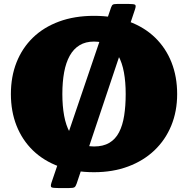

<svg xmlns="http://www.w3.org/2000/svg" viewBox="-20 -850 950 970"><path d="M35 -375Q35 -287.5 63.5 -215.2Q92 -143 146.2 -90.2Q200.5 -37.5 278.5 -8.8Q356.5 20 455 20Q550 20 627.2 -8.8Q704.5 -37.5 760 -90.2Q815.5 -143 845.2 -215.2Q875 -287.5 875 -375Q875 -462.5 846.5 -534.8Q818 -607 763.8 -659.8Q709.5 -712.5 631.5 -741.2Q553.5 -770 455 -770Q356.5 -770 278.5 -741.2Q200.5 -712.5 146.2 -659.8Q92 -607 63.5 -534.8Q35 -462.5 35 -375ZM295 -375Q295 -436 304 -484.8Q313 -533.5 332.2 -568.2Q351.5 -603 382 -621.5Q412.5 -640 455 -640Q498 -640 528.2 -621.5Q558.5 -603 577.8 -568.2Q597 -533.5 606 -484.8Q615 -436 615 -375Q615 -314.5 607.2 -265.5Q599.5 -216.5 581.5 -181.8Q563.5 -147 532.5 -128.5Q501.5 -110 455 -110Q412.5 -110 382 -128.5Q351.5 -147 332.2 -181.8Q313 -216.5 304 -265.5Q295 -314.5 295 -375ZM572.5 -830Q556 -830 550.5 -826.8Q545 -823.5 541 -812L240 73Q233.5 93 240.8 96.5Q248 100 274.5 100H329.5Q350 100 356.2 96Q362.5 92 367.5 77L662 -802.5Q668.5 -822 662.5 -826Q656.5 -830 631.5 -830Z"/></svg>

Font: Besley Black
Style: Regular
Weight: 900
Designer: Owen Earl
Foundry: indestructible type*
Version: Version 2.001